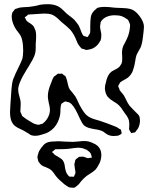

<svg xmlns="http://www.w3.org/2000/svg" viewBox="-20 -612 714 919"><path d="M594 -242Q588 -237 578.5 -232Q569 -227 566 -225Q557 -219 557 -219Q555 -218 553.5 -215Q552 -212 551 -210Q550 -208 548 -205Q546 -202 546 -200Q546 -197 547.5 -194.5Q549 -192 550 -190L553 -180Q557 -174 562 -169Q567 -164 571 -158Q575 -152 577.5 -147Q580 -142 582 -138Q590 -120 600 -106Q603 -102 621 -84Q638 -67 638 -67L645 -59Q650 -50 650 -35Q650 -14 640 4Q641 2 630 17L627 21Q624 23 616 23Q615 24 612.5 24.5Q610 25 608 25Q607 24 602 15Q601 13 599.5 11Q598 9 598 7V3L599 -18Q599 -24 597 -36Q594 -47 586 -58.5Q578 -70 576 -72Q560 -98 548 -109Q540 -117 524 -126Q506 -137 496 -148Q484 -163 482 -188Q482 -203 487 -218Q494 -253 512 -268Q517 -272 530.5 -278.5Q544 -285 550 -291Q554 -294 558 -302Q559 -303 560.5 -305Q562 -307 562 -309Q566 -320 565 -336.5Q564 -353 564 -359Q564 -379 571 -394Q576 -405 581 -413Q589 -429 590 -432Q600 -456 602 -482Q602 -485 602.5 -488.5Q603 -492 602 -496Q601 -499 599.5 -502.5Q598 -506 597 -509Q594 -515 593 -516Q592 -519 587 -521Q578 -528 564 -534Q550 -539 529 -539Q504 -539 485 -529Q468 -519 462 -506Q461 -504 461 -498Q459 -490 459 -485Q459 -478 462 -464.5Q465 -451 465 -445Q465 -429 462 -420Q462 -418 456 -410Q448 -396 434.5 -386.5Q421 -377 406 -375Q398 -373 393 -373Q388 -373 382 -377Q380 -377 376 -378Q372 -379 370 -380L365 -386Q355 -397 351 -406Q348 -414 341 -430Q334 -446 326 -457Q316 -472 298.5 -486.5Q281 -501 274 -507Q271 -510 256.5 -523.5Q242 -537 226 -543Q214 -547 196 -547Q182 -547 158 -545Q148 -545 126 -543Q118 -543 115 -542Q113 -541 112 -539.5Q111 -538 109 -537L100 -530L98 -529Q98 -528 100 -526Q104 -520 105 -516Q109 -509 123 -501Q139 -491 143 -482L150 -466Q153 -454 153 -440Q153 -426 151 -402V-385Q151 -368 149 -360Q145 -342 135 -324.5Q125 -307 123 -304Q122 -301 109 -281Q85 -242 78 -224Q67 -200 67 -182Q67 -170 73 -150Q79 -130 79 -120V-113L78 -87Q78 -86 77.5 -82.5Q77 -79 78 -76L83 -65Q84 -64 84.5 -61Q85 -58 86 -57L95 -50Q102 -44 122 -32L141 -21Q156 -15 162 -15H164Q169 -15 173 -17Q175 -18 178.5 -18.5Q182 -19 184 -20Q186 -21 192 -27Q204 -38 211.5 -54Q219 -70 219 -86Q219 -100 214 -117Q213 -122 211 -132.5Q209 -143 209 -152Q209 -179 225 -216Q231 -235 239 -246L248 -252Q250 -253 252 -255.5Q254 -258 257 -259H265Q267 -259 271.5 -259.5Q276 -260 278 -259Q280 -258 285 -253Q286 -252 289.5 -250Q293 -248 294 -246Q296 -242 298 -235.5Q300 -229 301 -226Q303 -220 305.5 -206.5Q308 -193 314 -184Q315 -183 328 -167L341 -150Q346 -142 360 -111Q377 -79 391 -64Q401 -54 413 -48.5Q425 -43 438 -39.5Q451 -36 457 -34Q488 -24 528 -8Q540 -4 552 5Q553 5 555.5 6.5Q558 8 559 9Q560 11 560 14Q560 17 561 19Q561 20 562 23Q563 26 562 27Q562 28 559.5 29.5Q557 31 556 32Q547 38 539 38L523 39Q513 39 504 36Q496 34 486.5 27Q477 20 474 18Q461 10 431 6Q414 3 403 -0.5Q392 -4 383 -11Q373 -21 363 -43Q359 -51 350.5 -69.5Q342 -88 332 -102Q323 -115 313 -121Q311 -122 307.5 -123Q304 -124 302 -124Q301 -124 297.5 -125.5Q294 -127 292 -126Q289 -126 284.5 -122.5Q280 -119 278 -118Q277 -117 276 -117Q275 -117 274 -115Q273 -114 272.5 -110.5Q272 -107 271 -105Q269 -94 269 -74Q268 -54 257 -29Q243 2 214 19Q201 27 178 33Q163 38 149 38Q138 38 129 35Q126 34 122.5 31.5Q119 29 118 28Q109 22 91 12Q85 9 73 3.5Q61 -2 52.5 -8.5Q44 -15 39 -24Q28 -42 28 -75Q28 -86 29 -96Q30 -106 30 -115L32 -142Q34 -181 37 -205Q40 -229 48 -244Q52 -256 67 -286Q81 -314 86 -328Q91 -344 91 -369Q91 -385 90 -393Q88 -419 81 -436Q78 -444 69.5 -454.5Q61 -465 57 -471Q42 -494 37 -520Q36 -524 36 -533Q36 -544 39 -551Q40 -554 41.5 -555.5Q43 -557 44 -558Q46 -560 48 -563.5Q50 -567 53 -569Q55 -570 58 -570.5Q61 -571 63 -572Q75 -577 92.5 -577.5Q110 -578 118 -579Q130 -580 139.5 -582Q149 -584 156 -585Q171 -590 186 -591Q193 -592 208 -592Q234 -592 253 -584Q267 -578 281 -564.5Q295 -551 299 -547Q306 -541 317.5 -532.5Q329 -524 336 -517Q337 -516 349 -501Q357 -492 362.5 -477Q368 -462 371 -455Q377 -443 379 -441Q380 -440 381.5 -440Q383 -440 384 -439L394 -436Q395 -436 396.5 -435Q398 -434 399 -435Q401 -435 405 -444Q411 -452 411 -454Q412 -456 411.5 -458Q411 -460 412 -462V-484Q412 -512 414.5 -529Q417 -546 429 -559Q431 -562 433.5 -563.5Q436 -565 438 -567L444 -573Q455 -579 483 -579Q499 -579 531 -575Q539 -574 556 -574Q561 -574 576.5 -573Q592 -572 604 -569Q627 -563 648 -535Q669 -507 669 -484Q669 -476 667.5 -463Q666 -450 665 -442Q661 -403 653 -385Q649 -377 642.5 -366Q636 -355 633 -347Q629 -335 627 -318Q623 -293 616 -274Q609 -255 594 -242ZM435 202Q422 213 410 220Q393 230 382 241L367 257Q357 272 345 280Q340 285 336 286Q333 287 328.5 286.5Q324 286 322 286Q316 286 314 285Q311 285 309.5 284Q308 283 306 282L288 270Q260 247 247 230Q244 226 236 214.5Q228 203 218 197Q214 195 199 188Q185 184 178 178Q175 176 173 173Q171 170 169 168Q168 166 166.5 165Q165 164 164 162L162 154Q159 142 159 141Q159 135 164 120Q166 111 177 96Q182 89 189 81.5Q196 74 204 71Q217 65 242 65Q248 64 261 64Q273 64 295 66L330 67Q339 67 357 65Q373 63 383 63Q406 63 425 73Q448 82 458 100Q465 113 465 130Q465 149 457 168Q445 192 435 202ZM377 98Q365 95 354 95Q345 95 310 100Q296 102 269 102H253H245L236 110Q235 111 232.5 112.5Q230 114 229 116Q229 116 231 118Q236 121 239 126Q247 133 256 137Q274 147 281 156Q287 165 289 176Q291 187 291 189Q295 214 303 223Q309 232 312 233Q314 234 319.5 233.5Q325 233 328 234H332Q334 234 335 231.5Q336 229 336 228Q337 226 339 222Q341 218 341 215V212Q341 207 339 199Q336 178 336 176Q336 171 337 168Q338 165 339 162Q339 155 342 152Q343 149 348 147Q350 146 353 143Q356 140 358 139Q360 138 362.5 138.5Q365 139 367 138H379L391 142Q397 145 399 145Q405 145 413 143Q414 143 416 143.5Q418 144 419 142Q420 141 419 139Q418 137 418 136Q418 134 416 127.5Q414 121 409 116Q407 114 403.5 111.5Q400 109 395 105Q391 104 386 101.5Q381 99 377 98Z"/></svg>

Font: Rubik-Burned
Style: Regular
Weight: 400
Designer: NaN (generative design), Hubert & Fischer (Rubik source font outlines)
Foundry: NaN, Hubert & Fischer
Version: Version 1.000